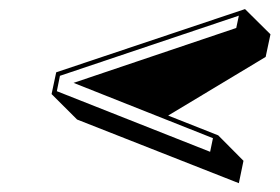

<svg xmlns="http://www.w3.org/2000/svg" viewBox="-20 -424 622 427"><path d="M354 -167 465.3 -123 521.5 -66.4 511.2 -16.6 151.4 -158.2 94.7 -214.8 105 -263.2 524.9 -403.8 581.5 -347.7 570.8 -297.4ZM143.6 -239.7 505.4 -361.8 511.2 -389.2 113.3 -255.4 106.4 -221.2 447.3 -86.4 453.6 -116.7Z"/></svg>

Font: Linux Biolinum Shadow O
Style: Italic
Weight: 400
Italic angle: -12°
Designer: Philipp H. Poll
Foundry: Philipp H. Poll
Version: Version 0.6.2